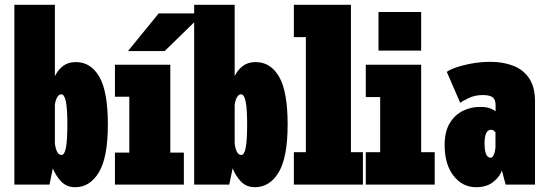

<svg xmlns="http://www.w3.org/2000/svg" viewBox="-20 -770 2290 801"><path d="M40 0V-750H209V-452.5Q221.5 -478 242.8 -494.5Q264 -511 296.5 -511Q359 -511 394.5 -449.5Q430 -388 430 -251Q430 -114 392.8 -51.5Q355.5 11 293.5 11Q258.5 11 236 -12Q213.5 -35 200.5 -67.5L186.5 0ZM236 -376.5Q226 -376.5 219 -364.8Q212 -353 209 -334V-170.5Q215.5 -123.5 236.5 -123.5Q249.5 -123.5 255.2 -154.5Q261 -185.5 261 -251Q261 -316.5 254.8 -346.5Q248.5 -376.5 236 -376.5Z M459.5 0V-133.5H519.5V-366.5H459.5V-500H690.5V-133.5H747V0ZM667 -557H514L642 -714H828Z M790 0V-750H959V-452.5Q971.5 -478 992.8 -494.5Q1014 -511 1046.5 -511Q1109 -511 1144.5 -449.5Q1180 -388 1180 -251Q1180 -114 1142.8 -51.5Q1105.5 11 1043.5 11Q1008.5 11 986 -12Q963.5 -35 950.5 -67.5L936.5 0ZM986 -376.5Q976 -376.5 969 -364.8Q962 -353 959 -334V-170.5Q965.5 -123.5 986.5 -123.5Q999.5 -123.5 1005.2 -154.5Q1011 -185.5 1011 -251Q1011 -316.5 1004.8 -346.5Q998.5 -376.5 986 -376.5Z M1206 0V-135H1256V-615H1206V-750H1444V-135H1494V0Z M1559 -720H1737V-559H1559ZM1506 0V-135H1566V-365H1506V-500H1737V-135H1793.5V0Z M1966.5 11Q1909 11 1872 -36.8Q1835 -84.5 1835 -164.5Q1835 -221 1856.2 -256Q1877.5 -291 1911 -307.5Q1944.5 -324 1982 -324Q2011.5 -324 2027.8 -316.8Q2044 -309.5 2047.5 -305.5V-332Q2047.5 -355.5 2034.8 -364.5Q2022 -373.5 1994 -373.5Q1961.5 -373.5 1935 -360.8Q1908.5 -348 1900 -341L1844 -470Q1854 -478.5 1881.8 -488.2Q1909.5 -498 1947.8 -505Q1986 -512 2026.5 -512Q2078.5 -512 2120.5 -496Q2162.5 -480 2187.2 -443.8Q2212 -407.5 2212 -346.5V0H2089.5L2073.5 -59.5Q2068 -36.5 2040 -12.8Q2012 11 1966.5 11ZM2027 -112Q2034 -112 2038.2 -120.5Q2042.5 -129 2044.8 -139.2Q2047 -149.5 2047 -153.5V-218.5Q2045 -221 2040.2 -224.8Q2035.5 -228.5 2028.5 -228.5Q2001.5 -228.5 2001.5 -172Q2001.5 -112 2027 -112Z"/></svg>

Font: Trispace Condensed ExtraBold
Style: Regular
Weight: 800
Width: 3
Designer: Tyler Finck
Foundry: Etcetera Type Company
Version: Version 1.210; ttfautohint (v1.8.3)